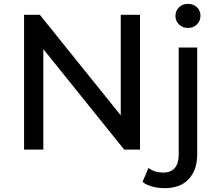

<svg xmlns="http://www.w3.org/2000/svg" viewBox="-20 -777 1135 997"><path d="M105 0V-700H187L607 -178V-700H707V0H625L205 -522V0ZM835 200Q802 200 771.5 192Q741 184 720 168L751 95Q781 119 829 119Q867 119 887.5 95.5Q908 72 908 26V-530H1004V24Q1004 105 960.5 152.5Q917 200 835 200ZM956 -632Q928 -632 909.5 -650Q891 -668 891 -694Q891 -721 909.5 -739Q928 -757 956 -757Q984 -757 1002.5 -739.5Q1021 -722 1021 -696Q1021 -669 1003 -650.5Q985 -632 956 -632Z"/></svg>

Font: Montserrat Z Med
Style: Regular
Weight: 500
Designer: Julieta Ulanovsky
Foundry: Julieta Ulanovsky
Version: Version 8.000